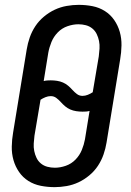

<svg xmlns="http://www.w3.org/2000/svg" viewBox="-20 -763 540 791"><path d="M205 8Q176 8 148 2.5Q120 -3 97 -17.5Q74 -32 58.5 -54.5Q43 -77 35.5 -103.5Q28 -130 28.5 -159Q29 -188 34 -217L90 -559Q94 -584 102.5 -608.5Q111 -633 125.5 -655Q140 -677 161 -694.5Q182 -712 205.5 -723Q229 -734 254.5 -738.5Q280 -743 304 -743Q334 -743 361.5 -737.5Q389 -732 412 -717.5Q435 -703 450.5 -680.5Q466 -658 473.5 -631.5Q481 -605 480.5 -576Q480 -547 475 -518L419 -176Q415 -151 406.5 -126.5Q398 -102 383.5 -80Q369 -58 348 -40.5Q327 -23 303.5 -12Q280 -1 254.5 3.5Q229 8 205 8ZM320 -368Q331 -368 342 -372.5Q353 -377 362 -383L387 -531Q389 -547 390 -563Q391 -579 388 -594Q385 -609 378.5 -622.5Q372 -636 360.5 -645.5Q349 -655 334 -659Q319 -663 303 -663Q281 -663 258 -655Q235 -647 218 -629.5Q201 -612 192 -590Q183 -568 179 -546L160 -429Q167 -431 174.5 -431.5Q182 -432 189 -432Q202 -432 215 -430Q228 -428 239.5 -423Q251 -418 260.5 -410Q270 -402 278.5 -392.5Q287 -383 297 -375.5Q307 -368 320 -368ZM206 -72Q228 -72 251 -80Q274 -88 291 -105.5Q308 -123 317 -145Q326 -167 330 -189L349 -306Q342 -304 335 -303.5Q328 -303 320 -303Q307 -303 294 -305Q281 -307 269.5 -312Q258 -317 248.5 -325Q239 -333 230.5 -342.5Q222 -352 212 -359.5Q202 -367 189 -367Q178 -367 167 -362.5Q156 -358 147 -352L122 -204Q120 -188 119 -172Q118 -156 121 -141Q124 -126 130.5 -112.5Q137 -99 148.5 -89.5Q160 -80 175 -76Q190 -72 206 -72Z"/></svg>

Font: Iosevka SS04 Medium Oblique
Style: Regular
Weight: 500
Italic angle: -9°
Monospace: yes
Designer: Belleve Invis
Foundry: Belleve Invis
Version: Version 19.0.0; ttfautohint (v1.8.4)